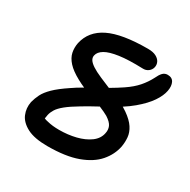

<svg xmlns="http://www.w3.org/2000/svg" viewBox="-161 -865 1022 1031"><g transform="rotate(30 350.0 -349.5)"><path d="M262 12Q181 12 136 -11.5Q91 -35 75.5 -71.5Q60 -108 68 -149Q75 -176 87.5 -201Q100 -226 129 -254.5Q158 -283 212 -319Q239 -338 276 -359Q251 -370 231 -381Q183 -407 158.5 -434Q134 -461 128 -489.5Q122 -518 128 -549Q146 -631 227.5 -671Q309 -711 469 -711Q501 -711 520 -701Q539 -691 546.5 -675.5Q554 -660 550 -643Q546 -626 531.5 -615Q517 -604 497 -605Q408 -608 352.5 -600Q297 -592 269 -575.5Q241 -559 236 -535Q233 -521 241 -508Q249 -495 270 -481Q291 -467 328 -451Q355 -439 392 -424Q433 -448 464 -469Q507 -498 533.5 -528.5Q560 -559 578 -594Q589 -618 601 -630.5Q613 -643 631 -643Q659 -643 669.5 -622Q680 -601 674 -569Q668 -536 642 -497.5Q616 -459 566 -417Q540 -395 507 -374Q520 -366 532 -358Q572 -330 590.5 -301.5Q609 -273 611.5 -244Q614 -215 609 -186Q598 -131 559 -86Q520 -41 447.5 -14.5Q375 12 262 12ZM400 -313Q346 -284 310 -262Q261 -233 234 -211Q207 -189 195.5 -170.5Q184 -152 180 -134Q178 -122 176 -110Q188 -105 200 -103Q231 -95 273 -95Q327 -95 375.5 -107Q424 -119 457.5 -143.5Q491 -168 498 -205Q503 -228 494.5 -247.5Q486 -267 455 -287Q434 -299 400 -313Z"/></g></svg>

Font: Shantell Sans Light Medium
Style: Italic
Weight: 500
Italic angle: -11°
Version: Version 1.011;[c5ecc13dd]